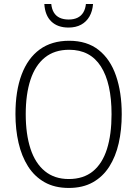

<svg xmlns="http://www.w3.org/2000/svg" viewBox="-20 -928 685 958"><path d="M587.4 -357.9Q587.4 -280.3 572.3 -213.4Q557.1 -146.5 525.1 -96.4Q493.2 -46.4 443.1 -18.3Q393.1 9.8 323.2 9.8Q252.9 9.8 202.4 -18.8Q151.9 -47.4 119.9 -97.9Q87.9 -148.4 72.5 -215.3Q57.1 -282.2 57.1 -358.9Q57.1 -474.1 87.9 -555.9Q118.7 -637.7 178.2 -681.2Q237.8 -724.6 325.2 -724.6Q414.1 -724.6 472.2 -678.7Q530.3 -632.8 558.8 -550Q587.4 -467.3 587.4 -357.9ZM108.4 -358.4Q108.4 -258.8 132.1 -186Q155.8 -113.3 203.9 -74Q252 -34.7 323.2 -34.7Q396 -34.7 443.4 -73.2Q490.7 -111.8 513.7 -184.3Q536.6 -256.8 536.6 -357.9Q536.6 -513.2 483.4 -596.4Q430.2 -679.7 325.2 -679.7Q252 -679.7 203.9 -640.9Q155.8 -602.1 132.1 -530Q108.4 -458 108.4 -358.4ZM444.3 -908.2Q441.4 -872.1 426.3 -845.7Q411.1 -819.3 384.8 -804.9Q358.4 -790.5 321.8 -790.5Q267.6 -790.5 236.1 -820.8Q204.6 -851.1 201.2 -908.2H235.8Q238.3 -882.8 248.8 -865.5Q259.3 -848.1 277.8 -839.4Q296.4 -830.6 322.8 -830.6Q348.6 -830.6 366.9 -839.6Q385.3 -848.6 395.8 -866.2Q406.2 -883.8 408.7 -908.2Z"/></svg>

Font: Open Sans SemiCondensed Light
Style: Regular
Weight: 300
Width: 4
Designer: Monotype Design Team
Foundry: Monotype Imaging Inc.
Version: Version 3.000